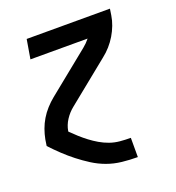

<svg xmlns="http://www.w3.org/2000/svg" viewBox="-133 -636 866 947"><g transform="rotate(-20 300.0 -162.5)"><path d="M428 205Q387 205 346.5 200.5Q306 196 269 182.5Q232 169 199 148Q166 127 136 103.5Q106 80 78.5 54Q51 28 25 0L30 -33Q35 -59 44 -84Q53 -109 67 -132.5Q81 -156 100 -177Q119 -198 140 -215L360 -393Q370 -401 379 -410Q388 -419 396 -429H96L113 -530H550L545 -497Q541 -471 531.5 -446Q522 -421 508 -397.5Q494 -374 475.5 -353Q457 -332 435 -315L215 -137Q190 -117 172.5 -90Q155 -63 150 -33V-30Q168 -12 187.5 5.5Q207 23 227.5 38.5Q248 54 271 67.5Q294 81 319.5 90Q345 99 372.5 101.5Q400 104 428 104H429V205Z"/></g></svg>

Font: Iosevka Curly Extended
Style: Bold Italic
Weight: 700
Width: 7
Italic angle: -9°
Monospace: yes
Designer: Belleve Invis
Foundry: Belleve Invis
Version: Version 11.1.0; ttfautohint (v1.8.3)